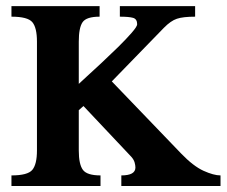

<svg xmlns="http://www.w3.org/2000/svg" viewBox="-20 -619 754 639"><path d="M713.9 0H383.8V-35.2Q430.7 -35.2 430.7 -61.5Q430.7 -68.8 428 -78.4Q425.3 -87.9 417 -97.2L257.8 -266.1L242.2 -252.4V-118.2Q242.2 -72.3 255.9 -53.7Q269.5 -35.2 314.5 -35.2V0H18.1V-35.2Q72.3 -35.2 87.6 -53.7Q103 -72.3 103 -118.2V-480.5Q103 -526.9 87.6 -545.2Q72.3 -563.5 18.1 -563.5V-598.6H311.5V-563.5Q267.6 -563.5 254.9 -545.2Q242.2 -526.9 242.2 -480.5V-339.8Q246.6 -344.2 267.6 -363.3Q288.6 -382.3 316.9 -408.7Q345.2 -435.1 372.6 -461.9Q399.9 -488.8 418.2 -509.8Q436.5 -530.8 436.5 -538.1Q436.5 -555.7 422.9 -559.6Q409.2 -563.5 378.9 -563.5V-598.6H629.4V-563.5Q589.4 -563.5 568.8 -556.6Q548.3 -549.8 525.4 -526.4L352.1 -348.1L583 -107.9Q623.5 -65.9 657.5 -50.5Q691.4 -35.2 713.9 -35.2Z"/></svg>

Font: Scheherazade New
Style: Bold
Weight: 700
Designer: SIL International
Foundry: SIL International
Version: Version 4.000